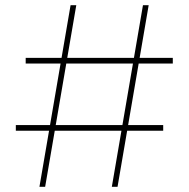

<svg xmlns="http://www.w3.org/2000/svg" viewBox="-20 -720 727 740"><path d="M531 -700H553L433 0H411ZM41 -238H609V-216H41ZM252 -700H274L154 0H132ZM79 -497H646V-475H79Z"/></svg>

Font: Easer Grotesk Variable
Style: Regular
Weight: 400
Designer: Boardeaser, Bonnie Shaver-Troup, Thomas Jockin
Foundry: Lexend
Version: Version 1.001;Glyphs 3.1.2 (3151)